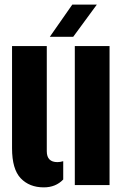

<svg xmlns="http://www.w3.org/2000/svg" viewBox="-20 -799 534 829"><path d="M32 -159V-600H182V-146Q182 -99 228 -99Q239.5 -99 253 -103V-24Q220.5 10 169 10Q107 10 69.5 -29.2Q32 -68.5 32 -159ZM303 0V-600H453V0ZM195 -640 292 -779H398L296 -640Z"/></svg>

Font: Big Shoulders Stencil Display Black
Style: Regular
Weight: 900
Designer: Patric King
Foundry: XO Type Co
Version: Version 1.000